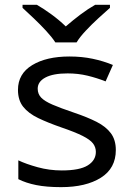

<svg xmlns="http://www.w3.org/2000/svg" viewBox="-20 -768 550 798"><path d="M461.4 -144.5Q461.4 -68.4 399.2 -29.3Q336.9 9.8 233.9 9.8Q173.3 9.8 130.6 1.2Q87.9 -7.3 56.2 -23.4V-101.6Q87.9 -86.4 136.5 -73Q185.1 -59.6 236.8 -59.6Q311 -59.6 344.7 -80.6Q378.4 -101.6 378.4 -136.7Q378.4 -156.2 366.5 -171.9Q354.5 -187.5 323.5 -203.1Q292.5 -218.8 235.4 -238.3Q179.2 -257.8 138.7 -277.3Q98.1 -296.9 76.4 -324.2Q54.7 -351.6 54.7 -394.5Q54.7 -461.4 113.8 -497.3Q172.9 -533.2 268.6 -533.2Q320.3 -533.2 365.2 -523.7Q410.2 -514.2 449.2 -498L418.9 -429.7Q383.3 -443.8 344 -453.4Q304.7 -462.9 261.2 -462.9Q200.7 -462.9 168.7 -445.8Q136.7 -428.7 136.7 -399.4Q136.7 -377.4 151.1 -362.3Q165.5 -347.2 198.5 -333Q231.4 -318.8 287.6 -299.8Q342.8 -281.2 381.6 -261.5Q420.4 -241.7 440.9 -214.1Q461.4 -186.5 461.4 -144.5ZM298.3 -591.8H210Q195.8 -613.8 171.4 -640.1Q147 -666.5 120.4 -691.7Q93.8 -716.8 73.7 -735.4V-748H133.3Q162.1 -731.4 194.1 -708Q226.1 -684.6 253.4 -658.2Q283.7 -684.6 314.9 -708Q346.2 -731.4 375.5 -748H437V-735.4Q416 -716.8 388.4 -691.7Q360.8 -666.5 336.2 -640.1Q311.5 -613.8 298.3 -591.8Z"/></svg>

Font: Lunasima
Style: Regular
Weight: 400
Designer: The DocRepair Project, Monotype Design Team
Foundry: Google
Version: Version 2.009